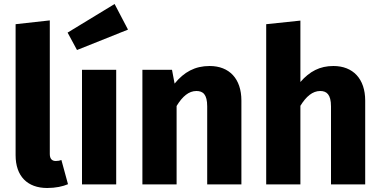

<svg xmlns="http://www.w3.org/2000/svg" viewBox="-20 -922 1904 960"><path d="M216 18C258 18 295 10 320 -1L287 -122C280 -119 270 -117 259 -117C239 -117 229 -129 229 -152V-820L58 -801V-146C58 -41 117 18 216 18Z M553 -902 318 -759 365 -672 620 -774ZM561 -573H390V0H561Z M1028 -592C955 -592 900 -562 853 -504L840 -573H692V0H863V-392C892 -440 924 -467 962 -467C995 -467 1016 -450 1016 -390V0H1187V-419C1187 -528 1127 -592 1028 -592Z M1647 -592C1579 -592 1528 -565 1482 -512V-819L1311 -801V0H1482V-393C1511 -440 1543 -467 1581 -467C1613 -467 1635 -450 1635 -390V0H1806V-419C1806 -528 1745 -592 1647 -592Z"/></svg>

Font: Glow Sans SC Normal ExtraBold
Style: Regular
Weight: 800
Designer: Ryoko NISHIZUKA (kana, bopomofo & ideographs); Paul D. Hunt (Latin, Greek & Cyrillic); Sandoll Communications, Soo-young
Version: Version 0.93